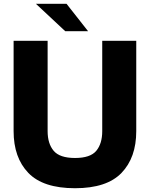

<svg xmlns="http://www.w3.org/2000/svg" viewBox="-20 -979 794 1016"><path d="M52 -285V-763H232V-285Q232 -219 264 -181Q296 -143 377 -143Q458 -143 489.5 -181Q521 -219 521 -285V-763H701V-285Q701 -145 623 -64Q545 17 377 17Q208 17 130 -64Q52 -145 52 -285ZM332 -959 446 -814H325L170 -959Z"/></svg>

Font: Open Sauce Sans Black
Style: Regular
Weight: 900
Designer: Alfredo Marco Pradil
Foundry: Creative Sauce Fz LLC
Version: Version 1.477